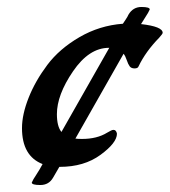

<svg xmlns="http://www.w3.org/2000/svg" viewBox="-20 -468 486 550"><path d="M215 -70Q258 -70 287 -88Q300 -96 305 -96Q313 -96 315 -85Q315 -59 268 -24.5Q221 10 151 10H150L132 41Q120 62 95.5 62Q71 62 71 55L76 45Q78 42 83 34Q88 26 93 18Q98 10 102 2Q43 -21 43 -101Q43 -140 62 -188Q81 -236 115.5 -282Q150 -328 207.5 -361.5Q265 -395 332 -400L340 -412Q346 -421 348 -426Q361 -448 385 -448Q409 -448 409 -441L404 -431Q402 -428 384 -399Q446 -392 446 -374Q446 -371 436 -360Q397 -320 377 -278Q375 -272 365.5 -272Q356 -272 351.5 -278Q347 -284 343 -296Q339 -308 334 -314L196 -71Q202 -70 215 -70ZM292 -331Q235 -331 189 -263.5Q143 -196 143 -141Q143 -106 156 -90L293 -331Z"/></svg>

Font: Condiment
Style: Regular
Weight: 400
Designer: Angel Koziupa, Alejandro Paul
Foundry: Angel Koziupa, Alejandro Paul
Version: Version 1.001